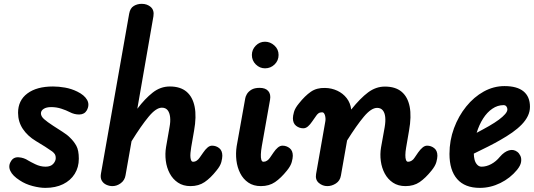

<svg xmlns="http://www.w3.org/2000/svg" viewBox="-20 -948 2722 978"><path d="M211 9Q182 9 145.8 -0.5Q109.5 -10 81 -29Q44 -52.5 32.5 -77.8Q21 -103 35.5 -126Q48 -148.5 75 -146.8Q102 -145 123.5 -130.5Q134 -124 159.8 -111.5Q185.5 -99 212 -99Q238 -99 251 -113.2Q264 -127.5 264 -143Q264 -154.5 259.8 -161.8Q255.5 -169 246 -176.5Q231.5 -187 209.8 -200.8Q188 -214.5 163 -229.5Q120.5 -255 96.2 -291.5Q72 -328 72 -373.5Q72 -436.5 119.5 -472Q167 -507.5 250 -507.5Q279 -507.5 311.5 -501.8Q344 -496 373.5 -481.5Q409.5 -464 423.5 -439.5Q437.5 -415 422.5 -386.5Q410.5 -365.5 385 -364.8Q359.5 -364 334 -377.5Q318 -386 293 -394.2Q268 -402.5 240.5 -402.5Q216.5 -402.5 202.5 -393.5Q188.5 -384.5 188.5 -370.5Q188.5 -355.5 204.5 -341.2Q220.5 -327 250.5 -307.5Q274 -292 298.2 -276.8Q322.5 -261.5 336.5 -247Q356 -228.5 368.8 -205.5Q381.5 -182.5 381.5 -139.5Q381.5 -96 360.5 -62.2Q339.5 -28.5 301.2 -9.8Q263 9 211 9Z M552.5 0Q537 0 522 -6.8Q507 -13.5 498.8 -27.2Q490.5 -41 494 -62L638 -878.5Q643 -906.5 661.2 -917.5Q679.5 -928.5 702 -928.5Q729.5 -928.5 748 -912.2Q766.5 -896 761.5 -865L679.5 -394Q718.5 -445.5 758 -476.5Q797.5 -507.5 845 -507.5Q898.5 -507.5 930 -481Q961.5 -454.5 971.5 -404.2Q981.5 -354 968.5 -282L954 -198.5Q951.5 -182.5 950.2 -169Q949 -155.5 950.2 -145.2Q951.5 -135 954.5 -129.5Q957.5 -124 963 -124Q973.5 -124 982 -129.8Q990.5 -135.5 996.5 -144.5L1015.5 -171.5Q1025.5 -186.5 1036.8 -196.2Q1048 -206 1060 -206Q1081 -206 1096.8 -193.2Q1112.5 -180.5 1112.5 -154.5Q1112.5 -142.5 1107.5 -122.8Q1102.5 -103 1082.5 -79Q1052.5 -41 1022.2 -20.5Q992 0 950.5 0Q913 0 886.5 -17.8Q860 -35.5 844.5 -64.8Q829 -94 824.5 -129.2Q820 -164.5 826 -200L843.5 -300Q849 -329 846.5 -351.5Q844 -374 833.8 -386.8Q823.5 -399.5 804.5 -399.5Q775 -399.5 736.8 -353.2Q698.5 -307 650 -228.5L619.5 -55.5Q615.5 -30 595.5 -15Q575.5 0 552.5 0Z M1330 -600Q1303 -600 1283 -619.8Q1263 -639.5 1263 -668Q1263 -695 1282.5 -715.2Q1302 -735.5 1330 -735.5Q1356.5 -735.5 1377.8 -716.2Q1399 -697 1399 -668Q1399 -639.5 1378.8 -619.8Q1358.5 -600 1330 -600ZM1309 0Q1271 0 1244.8 -18Q1218.5 -36 1203.5 -65.8Q1188.5 -95.5 1184.2 -131.2Q1180 -167 1185.5 -203L1229 -446Q1230 -455 1237.2 -468Q1244.5 -481 1260.2 -490.8Q1276 -500.5 1302.5 -500.5Q1332.5 -500.5 1346.5 -484.2Q1360.5 -468 1355.5 -439.5L1313.5 -203Q1309.5 -180 1308.8 -162Q1308 -144 1311.2 -134Q1314.5 -124 1322 -124Q1332 -124 1340.5 -129.8Q1349 -135.5 1355 -144.5L1373.5 -171.5Q1383.5 -186.5 1395 -196.2Q1406.5 -206 1419 -206Q1439.5 -206 1455.5 -193.2Q1471.5 -180.5 1471.5 -154.5Q1471.5 -142.5 1466.2 -122.8Q1461 -103 1441.5 -79Q1411 -41 1381 -20.5Q1351 0 1309 0Z M1647.5 0Q1623 0 1604 -16.2Q1585 -32.5 1590 -61.5L1637 -329Q1638.5 -336.5 1638 -344.8Q1637.5 -353 1635.5 -360Q1633.5 -367 1630 -371.5Q1626.5 -376 1621 -376Q1609 -376 1601.8 -370.5Q1594.5 -365 1589 -356L1570 -329Q1560 -314 1548.8 -304.2Q1537.5 -294.5 1525 -294.5Q1504.5 -294.5 1488.2 -307.2Q1472 -320 1472 -346Q1472 -358 1477.5 -377.8Q1483 -397.5 1502.5 -421Q1533 -459.5 1563.2 -480.5Q1593.5 -501.5 1636 -500Q1669 -499.5 1698 -486Q1727 -472.5 1746 -448Q1765 -423.5 1769 -390Q1815.5 -448 1855.2 -477.5Q1895 -507 1940.5 -507Q1994 -507 2025.5 -480.8Q2057 -454.5 2066.8 -404.5Q2076.5 -354.5 2063.5 -282.5L2048.5 -195Q2045 -174.5 2044.8 -158.5Q2044.5 -142.5 2048 -133.2Q2051.5 -124 2058.5 -124Q2068.5 -124 2077.2 -129.8Q2086 -135.5 2091.5 -144.5L2110 -171.5Q2120.5 -186.5 2132 -196.2Q2143.5 -206 2155.5 -206Q2176 -206 2192 -193.2Q2208 -180.5 2208 -154.5Q2208 -142.5 2202.8 -122.8Q2197.5 -103 2178 -79Q2147.5 -41 2117.5 -20.5Q2087.5 0 2045.5 0Q2008 0 1981.8 -17.5Q1955.5 -35 1940 -63.8Q1924.5 -92.5 1919.8 -127.5Q1915 -162.5 1921 -197.5L1939.5 -300.5Q1944.5 -330 1942.2 -351.8Q1940 -373.5 1929.8 -386Q1919.5 -398.5 1901 -398.5Q1871 -398.5 1833.5 -353.8Q1796 -309 1748 -232.5L1716.5 -53.5Q1712 -27 1691 -13.5Q1670 0 1647.5 0Z M2424 9Q2348 9 2308.8 -35.8Q2269.5 -80.5 2269.5 -164Q2269.5 -232.5 2292.5 -294.8Q2315.5 -357 2354.8 -405.5Q2394 -454 2444.2 -481.8Q2494.5 -509.5 2549.5 -509.5Q2614 -509.5 2646.8 -482.5Q2679.5 -455.5 2679.5 -404Q2679.5 -380 2668.8 -357.5Q2658 -335 2637.8 -314Q2617.5 -293 2589.5 -273.2Q2561.5 -253.5 2527 -234Q2503 -220 2467 -201.8Q2431 -183.5 2393.5 -165.5Q2393.5 -157 2394.5 -149.8Q2395.5 -142.5 2397 -136Q2400.5 -120.5 2410 -109.8Q2419.5 -99 2433 -99Q2457.5 -99 2482.2 -112.2Q2507 -125.5 2526.5 -149.5Q2548.5 -175 2572.2 -182Q2596 -189 2615 -174.5Q2624.5 -167.5 2630.8 -154.2Q2637 -141 2634.2 -122.8Q2631.5 -104.5 2613.5 -82.5Q2579 -40.5 2528.8 -15.8Q2478.5 9 2424 9ZM2408 -271.5Q2423.5 -279.5 2439.5 -288.5Q2455.5 -297.5 2471 -306Q2500.5 -323 2521 -338.2Q2541.5 -353.5 2553 -366.8Q2564.5 -380 2564.5 -391Q2564.5 -399 2559.5 -405.8Q2554.5 -412.5 2545 -412.5Q2514.5 -412.5 2487.8 -394.2Q2461 -376 2440.8 -344.2Q2420.5 -312.5 2408 -271.5Z"/></svg>

Font: Edu AU VIC WA NT Pre SemiBold
Style: Regular
Weight: 600
Designer: Tina and Corey Anderson, Eben Sorkin, Mirko Velimirovic
Foundry: Google for Education
Version: Version 1.001